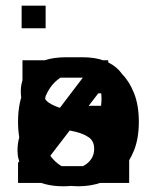

<svg xmlns="http://www.w3.org/2000/svg" viewBox="-20 -648 512 680"><path d="M393.6 -127Q393.6 -86.9 377 -60.5Q360.4 -34.2 333.5 -18.1Q306.6 -2 272.5 4.9Q238.3 11.7 203.1 11.7Q169.9 11.7 141.1 4.4Q112.3 -2.9 90.8 -19Q69.3 -35.2 56.6 -61.5Q43.9 -87.9 43.9 -126H123Q124 -80.1 149.4 -62.5Q174.8 -44.9 213.9 -44.9Q231.4 -44.9 249.5 -49.8Q267.6 -54.7 281.7 -64Q295.9 -73.2 304.7 -87.4Q313.5 -101.6 313.5 -121.1Q313.5 -148.4 294.4 -161.6Q275.4 -174.8 246.1 -181.6Q216.8 -188.5 183.6 -194.3Q150.4 -200.2 121.1 -213.9Q91.8 -227.5 72.8 -253.4Q53.7 -279.3 53.7 -326.2Q53.7 -347.7 61.5 -369.1Q69.3 -390.6 88.4 -407.2Q107.4 -423.8 138.7 -434.6Q169.9 -445.3 216.8 -445.3Q251 -445.3 281.2 -439.9Q311.5 -434.6 333.5 -420.9Q355.5 -407.2 368.2 -381.8Q380.9 -356.4 380.9 -317.4H301.8Q301.8 -329.1 298.8 -341.8Q295.9 -354.5 286.6 -365.7Q277.3 -377 260.3 -383.8Q243.2 -390.6 214.8 -390.6Q181.6 -390.6 157.2 -372.6Q132.8 -354.5 132.8 -326.2Q132.8 -297.9 152.3 -284.7Q171.9 -271.5 200.7 -263.7Q229.5 -255.9 263.2 -249.5Q296.9 -243.2 325.7 -230.5Q354.5 -217.8 374 -193.8Q393.6 -169.9 393.6 -127Z M351.6 0Q347.7 -16.6 345.2 -31.2Q342.8 -45.9 340.8 -62.5Q310.5 -24.4 281.2 -6.3Q252 11.7 209 11.7Q180.7 11.7 151.4 3.9Q122.1 -3.9 97.7 -19.5Q73.2 -35.2 57.6 -58.6Q42 -82 42 -114.3Q42 -164.1 64.5 -194.8Q86.9 -225.6 121.6 -243.2Q156.2 -260.7 198.2 -267.1Q240.2 -273.4 278.3 -273.4H337.9Q340.8 -297.9 338.4 -318.4Q335.9 -338.9 325.2 -354Q314.5 -369.1 294.4 -377.9Q274.4 -386.7 243.2 -386.7Q226.6 -386.7 209.5 -383.3Q192.4 -379.9 178.2 -371.6Q164.1 -363.3 155.3 -350.1Q146.5 -336.9 146.5 -317.4H65.4Q65.4 -355.5 80.6 -380.4Q95.7 -405.3 120.6 -419.9Q145.5 -434.6 176.8 -439.9Q208 -445.3 240.2 -445.3Q261.7 -445.3 287.6 -442.9Q313.5 -440.4 337.4 -432.6Q361.3 -424.8 380.4 -410.6Q399.4 -396.5 408.2 -372.1Q411.1 -364.3 413.1 -352.1Q415 -339.8 415.5 -325.2Q416 -310.5 416.5 -294.4Q417 -278.3 417 -264.6V-122.1Q417 -107.4 417.5 -89.8Q418 -72.3 419.4 -55.2Q420.9 -38.1 422.9 -23.4Q424.8 -8.8 428.7 0ZM336.9 -213.9Q329.1 -214.8 315.4 -215.8Q301.8 -216.8 293 -216.8Q271.5 -216.8 242.2 -212.9Q212.9 -209 186.5 -198.7Q160.2 -188.5 141.6 -170.4Q123 -152.3 123 -124Q123 -87.9 148.4 -67.4Q173.8 -46.9 209 -46.9Q250 -46.9 274.9 -60.1Q299.8 -73.2 313.5 -96.2Q327.1 -119.1 332 -149.4Q336.9 -179.7 336.9 -213.9Z M360.4 0V-288.1Q360.4 -309.6 351.6 -329.1Q342.8 -348.6 328.1 -362.8Q313.5 -377 293.9 -385.3Q274.4 -393.6 252.9 -393.6Q229.5 -393.6 209 -385.3Q188.5 -377 172.9 -361.8Q157.2 -346.7 147.9 -326.2Q138.7 -305.7 138.7 -281.2V0H59.6V-434.6H138.7V-378.9Q158.2 -406.2 188 -425.8Q217.8 -445.3 270.5 -445.3Q317.4 -445.3 349.1 -433.1Q380.9 -420.9 400.9 -399.9Q420.9 -378.9 429.2 -349.6Q437.5 -320.3 437.5 -285.2V0Z M43.9 0V-71.3L273.4 -373H59.6V-434.6H363.3V-363.3L129.9 -59.6H363.3V0Z M56.6 -547.9V-627.9H141.6V-547.9ZM59.6 0V-434.6H138.7V0Z M471.7 -216.8Q471.7 -158.2 454.6 -115.2Q437.5 -72.3 408.7 -43.9Q379.9 -15.6 340.8 -2Q301.8 11.7 257.8 11.7Q212.9 11.7 173.8 -2Q134.8 -15.6 106 -43.9Q77.1 -72.3 60.5 -115.2Q43.9 -158.2 43.9 -216.8Q43.9 -275.4 60.5 -318.4Q77.1 -361.3 106 -389.6Q134.8 -418 173.8 -431.6Q212.9 -445.3 257.8 -445.3Q301.8 -445.3 340.8 -431.6Q379.9 -418 408.7 -389.6Q437.5 -361.3 454.6 -318.4Q471.7 -275.4 471.7 -216.8ZM389.6 -216.8Q389.6 -247.1 381.8 -278.3Q374 -309.6 357.9 -334.5Q341.8 -359.4 316.9 -375Q292 -390.6 257.8 -390.6Q222.7 -390.6 197.3 -375Q171.9 -359.4 155.8 -334.5Q139.6 -309.6 131.8 -278.3Q124 -247.1 124 -216.8Q124 -185.5 131.8 -155.3Q139.6 -125 155.8 -100.1Q171.9 -75.2 197.3 -60.1Q222.7 -44.9 257.8 -44.9Q292 -44.9 316.9 -60.1Q341.8 -75.2 357.9 -100.1Q374 -125 381.8 -155.3Q389.6 -185.5 389.6 -216.8Z M360.4 0V-288.1Q360.4 -309.6 351.6 -329.1Q342.8 -348.6 328.1 -362.8Q313.5 -377 293.9 -385.3Q274.4 -393.6 252.9 -393.6Q229.5 -393.6 209 -385.3Q188.5 -377 172.9 -361.8Q157.2 -346.7 147.9 -326.2Q138.7 -305.7 138.7 -281.2V0H59.6V-434.6H138.7V-378.9Q158.2 -406.2 188 -425.8Q217.8 -445.3 270.5 -445.3Q317.4 -445.3 349.1 -433.1Q380.9 -420.9 400.9 -399.9Q420.9 -378.9 429.2 -349.6Q437.5 -320.3 437.5 -285.2V0Z M56.6 -547.9V-627.9H141.6V-547.9ZM59.6 0V-434.6H138.7V0Z"/></svg>

Font: Myanmar PaOh One
Style: Regular
Weight: 400
Designer: Debbi Hosken
Foundry: SIL
Version: Version 2.8